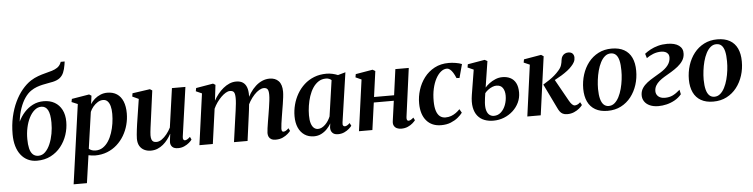

<svg xmlns="http://www.w3.org/2000/svg" viewBox="-58 -1174 6825 1740"><g transform="rotate(-5 3355.0 -304.0)"><path d="M566 -862 561.5 -832Q555 -791.5 542.5 -762.2Q530 -733 506.5 -714.8Q483 -696.5 442.5 -687.5Q432.5 -685.5 421 -683.5Q409.5 -681.5 397.5 -679Q375 -675 349 -669.5Q323 -664 295.5 -654Q268 -644 241.5 -626Q211.5 -606 185 -568Q158.5 -530 139.5 -476.2Q120.5 -422.5 112.5 -354Q134 -400 167.8 -437.5Q201.5 -475 246 -497.5Q290.5 -520 344.5 -520Q401.5 -520 443.8 -495.8Q486 -471.5 509.5 -426Q533 -380.5 533 -317Q533 -256.5 513.8 -198.2Q494.5 -140 457 -92.5Q419.5 -45 364.5 -16.5Q309.5 12 238 12Q192.5 12 155.8 -5.8Q119 -23.5 92.8 -57Q66.5 -90.5 52.5 -138Q38.5 -185.5 38.5 -245.5Q38.5 -330 55 -403.8Q71.5 -477.5 100.5 -538.2Q129.5 -599 167.2 -644.2Q205 -689.5 247 -717Q281 -738.5 315.8 -751Q350.5 -763.5 383 -771.5Q415.5 -779.5 443.8 -788.2Q472 -797 493 -811.2Q514 -825.5 525.5 -850.5L530 -862ZM319 -472Q285.5 -472 257.5 -448.2Q229.5 -424.5 209 -384.5Q188.5 -344.5 177.8 -294.2Q167 -244 167.5 -190.5Q167.5 -141.5 176 -105.8Q184.5 -70 204 -50.8Q223.5 -31.5 255 -31.5Q290.5 -31.5 317.2 -57.8Q344 -84 362.2 -126.8Q380.5 -169.5 389.8 -220.5Q399 -271.5 398.5 -321.5Q398 -399.5 378 -435.8Q358 -472 319 -472Z M550 254 651 -467.5 596 -490.5 601.5 -518.5 760.5 -545 781 -532 771 -456Q786.5 -481 810 -501.5Q833.5 -522 863 -534.2Q892.5 -546.5 925.5 -546.5Q977.5 -546.5 1013.2 -522.8Q1049 -499 1067.5 -454Q1086 -409 1086 -345Q1086 -292 1072.2 -240.5Q1058.5 -189 1031.8 -143.8Q1005 -98.5 966.2 -63.8Q927.5 -29 877.2 -9.2Q827 10.5 767 10.5Q752.5 10.5 737 8.2Q721.5 6 707 3L671 254ZM715 -55Q725.5 -45.5 740.8 -39.8Q756 -34 776 -34Q813 -34 842 -53.2Q871 -72.5 892.2 -105Q913.5 -137.5 927.2 -178.8Q941 -220 947.8 -264.5Q954.5 -309 954.5 -351.5Q954.5 -392.5 946.5 -422Q938.5 -451.5 922.5 -467.8Q906.5 -484 881.5 -484Q856.5 -484 833 -469.5Q809.5 -455 791 -432.8Q772.5 -410.5 762.5 -386.5Z M1274.5 11Q1242 11 1215.5 -1.8Q1189 -14.5 1173.2 -40.2Q1157.5 -66 1157 -106.5Q1157 -122 1159 -144Q1161 -166 1164 -190.8Q1167 -215.5 1170.5 -239.2Q1174 -263 1177 -281.5L1205.5 -465.5L1148.5 -492L1153.5 -521.5L1313.5 -544.5L1334 -531.5L1301 -285Q1298.5 -265 1295.2 -242.2Q1292 -219.5 1289.2 -197.8Q1286.5 -176 1284.5 -157.8Q1282.5 -139.5 1282.5 -127.5Q1282.5 -104 1287.8 -89.8Q1293 -75.5 1303.8 -69.2Q1314.5 -63 1331.5 -63Q1355.5 -63 1380 -80Q1404.5 -97 1426.2 -124.2Q1448 -151.5 1463.5 -182.5L1513.5 -537H1636L1573 -90.5Q1570.5 -73 1575.5 -64.2Q1580.5 -55.5 1590 -55.5Q1599 -55.5 1610.5 -61.8Q1622 -68 1637.5 -82.5L1649.5 -57Q1641.5 -45 1623.2 -29.2Q1605 -13.5 1579.2 -1.8Q1553.5 10 1522.5 10Q1486.5 10 1470 -6.5Q1453.5 -23 1453 -48.5Q1453 -52.5 1453.8 -61Q1454.5 -69.5 1456 -80.8Q1457.5 -92 1459 -103.5Q1460.5 -115 1462 -124.5L1460.5 -125Q1446.5 -99 1428 -74.8Q1409.5 -50.5 1386.2 -31.2Q1363 -12 1335.2 -0.5Q1307.5 11 1274.5 11Z M1909 -532 1892 -389.5Q1908.5 -420 1930.8 -448Q1953 -476 1979.8 -498Q2006.5 -520 2036.2 -532.8Q2066 -545.5 2098 -545.5Q2134.5 -545.5 2158 -530.2Q2181.5 -515 2193 -484.5Q2204.5 -454 2203.5 -408Q2203.5 -401 2202.8 -390.8Q2202 -380.5 2200.5 -368.8Q2199 -357 2197.5 -345L2181.5 -351.5Q2199 -395.5 2222.8 -431.2Q2246.5 -467 2274.8 -492.5Q2303 -518 2335.2 -531.8Q2367.5 -545.5 2402 -545.5Q2454 -545.5 2484 -513.8Q2514 -482 2514 -417Q2514 -396.5 2510.5 -367Q2507 -337.5 2501.8 -305Q2496.5 -272.5 2491.5 -243Q2487.5 -216 2482.5 -186.8Q2477.5 -157.5 2474 -130.8Q2470.5 -104 2469.5 -85.5Q2469 -68.5 2473.5 -62Q2478 -55.5 2486 -55.5Q2495.5 -55.5 2506.8 -61.5Q2518 -67.5 2534 -82.5L2546 -57.5Q2538 -47 2520 -31Q2502 -15 2474.5 -2.2Q2447 10.5 2410.5 10.5Q2386 10.5 2370.5 2.2Q2355 -6 2347.8 -20.8Q2340.5 -35.5 2340.5 -55.5Q2341 -71.5 2344.8 -99.2Q2348.5 -127 2354 -159.5Q2359.5 -192 2364.5 -222Q2369.5 -252.5 2374.5 -284.8Q2379.5 -317 2383 -347Q2386.5 -377 2386.5 -399.5Q2386.5 -436 2376.5 -450.2Q2366.5 -464.5 2342.5 -464.5Q2323 -464.5 2300.2 -451.2Q2277.5 -438 2254.8 -413.8Q2232 -389.5 2212 -357Q2192 -324.5 2179 -286L2200 -361.5Q2198.5 -341.5 2196.2 -320.2Q2194 -299 2191.5 -277.5Q2189 -256 2186 -235L2154.5 0H2031L2062 -221.5Q2066.5 -252 2071 -284.5Q2075.5 -317 2078.5 -346.8Q2081.5 -376.5 2081 -398.5Q2080.5 -437 2070.2 -451Q2060 -465 2034 -465Q2016.5 -465 1995.8 -452.8Q1975 -440.5 1954 -419.8Q1933 -399 1914.2 -372.5Q1895.5 -346 1882.5 -317L1838.5 0H1716.5L1780.5 -465.5L1726.5 -489.5L1732 -518.5L1888 -545Z M3026.5 -92.5Q3023.5 -71.5 3029.2 -63.5Q3035 -55.5 3045 -55.5Q3054 -55.5 3065 -61.5Q3076 -67.5 3090 -81L3103 -55.5Q3095.5 -45 3078 -29.2Q3060.5 -13.5 3034.8 -1.5Q3009 10.5 2976.5 10.5Q2943 10.5 2925.8 -8Q2908.5 -26.5 2910 -58.5L2915 -93Q2901 -68 2878.2 -44Q2855.5 -20 2825.5 -4.8Q2795.5 10.5 2759 10.5Q2709 10.5 2672.8 -14Q2636.5 -38.5 2617.2 -82.5Q2598 -126.5 2598 -185.5Q2598 -238 2611.5 -290Q2625 -342 2651.5 -388Q2678 -434 2717 -469.5Q2756 -505 2806.8 -525Q2857.5 -545 2919.5 -545Q2947 -545 2974.2 -538.8Q3001.5 -532.5 3023 -523.5L3092 -543ZM2961 -483Q2953 -491 2940.2 -496.2Q2927.5 -501.5 2910.5 -501.5Q2872 -501.5 2842.5 -482Q2813 -462.5 2791.5 -429.8Q2770 -397 2756.2 -355.5Q2742.5 -314 2735.8 -269.5Q2729 -225 2729 -183Q2729 -138 2738.2 -109.2Q2747.5 -80.5 2763.5 -66.8Q2779.5 -53 2800.5 -53Q2818 -53 2834.8 -61.5Q2851.5 -70 2866.5 -84.5Q2881.5 -99 2893.5 -117.5Q2905.5 -136 2914 -156.5Z M3608 -89Q3606 -70.5 3611 -63Q3616 -55.5 3623.5 -55.5Q3632.5 -55.5 3643.2 -60.8Q3654 -66 3669.5 -80L3682 -55Q3674 -44.5 3656.8 -29Q3639.5 -13.5 3613 -1.5Q3586.5 10.5 3552.5 10.5Q3531 10.5 3513.5 2.8Q3496 -5 3486.8 -21.5Q3477.5 -38 3481 -63.5L3506.5 -247.5H3324.5L3290 0H3168L3232 -465L3179 -489L3184 -518L3339.5 -544.5L3363 -530.5L3331 -297H3513.5L3545.5 -532H3667.5Z M3916 10.5Q3830.5 10.5 3782 -46Q3733.5 -102.5 3733 -203.5Q3732.5 -264.5 3751.5 -325.2Q3770.5 -386 3808.2 -435.8Q3846 -485.5 3902.2 -515.5Q3958.5 -545.5 4032.5 -545.5Q4060.5 -545.5 4094 -540.2Q4127.5 -535 4151 -525L4117.5 -401L4090.5 -403Q4078.5 -432 4065.8 -452.5Q4053 -473 4039.2 -484.2Q4025.5 -495.5 4010 -495.5Q3982 -495.5 3956 -474.5Q3930 -453.5 3909.5 -415.5Q3889 -377.5 3877.2 -325.2Q3865.5 -273 3866 -210.5Q3866.5 -158.5 3877.5 -124.2Q3888.5 -90 3909.5 -73Q3930.5 -56 3961 -56Q3989 -56 4012.5 -64.8Q4036 -73.5 4055.8 -87.8Q4075.5 -102 4092 -119.5L4111 -86Q4096 -65.5 4068.8 -43Q4041.5 -20.5 4003.5 -5Q3965.5 10.5 3916 10.5Z M4390.5 11Q4345.5 11 4308.8 -3.2Q4272 -17.5 4247.5 -47.8Q4223 -78 4214 -125Q4205 -172 4215.5 -238L4252.5 -465.5L4198.5 -489.5L4203.5 -518.5L4359 -545L4383 -532L4346 -294Q4361 -312 4385.5 -330.5Q4410 -349 4440.8 -362Q4471.5 -375 4506 -375Q4546 -375 4577.2 -359.2Q4608.5 -343.5 4626.2 -310Q4644 -276.5 4644 -223Q4644 -174.5 4624 -132.2Q4604 -90 4568.8 -57.8Q4533.5 -25.5 4487.8 -7.2Q4442 11 4390.5 11ZM4399 -32Q4436 -32 4463.2 -56.8Q4490.5 -81.5 4505.5 -121.2Q4520.5 -161 4520.5 -206Q4520.5 -248.5 4502 -275.8Q4483.5 -303 4444.5 -303Q4427 -303 4407.2 -295Q4387.5 -287 4369.2 -273.5Q4351 -260 4338.5 -244Q4335 -224 4332.2 -202.5Q4329.5 -181 4327.5 -158.5Q4324.5 -114.5 4333 -86.5Q4341.5 -58.5 4359 -45.2Q4376.5 -32 4399 -32Z M4699.5 0 4763 -466 4709 -489.5 4714.5 -518.5 4872 -545.5 4894.5 -531 4821.5 0ZM5062.5 10.5Q5038 10.5 5021.8 2.2Q5005.5 -6 4994.8 -21.2Q4984 -36.5 4975 -56.5L4869 -275.5Q4900 -294 4926 -311.5Q4952 -329 4974 -348Q4996 -367 5014.5 -388.5Q5037 -413.5 5044.2 -437.8Q5051.5 -462 5053 -481.5Q5055.5 -503.5 5065.2 -517.8Q5075 -532 5089.2 -538.8Q5103.5 -545.5 5118 -545.5Q5146.5 -545.5 5159 -530.8Q5171.5 -516 5171.5 -495.5Q5172 -473.5 5162 -454.5Q5152 -435.5 5136.5 -419.5Q5120.5 -400.5 5095 -381Q5069.5 -361.5 5040.2 -343.5Q5011 -325.5 4982.5 -310.8Q4954 -296 4932 -286L4966 -326L5086.5 -110.5Q5099 -88 5111.8 -75.2Q5124.5 -62.5 5138 -62.5Q5148 -62.5 5161 -68Q5174 -73.5 5187.5 -87L5201.5 -60.5Q5192 -47 5172.5 -30.5Q5153 -14 5125 -1.8Q5097 10.5 5062.5 10.5Z M5514 -546.5Q5581.5 -546.5 5627 -520.8Q5672.5 -495 5695.5 -446Q5718.5 -397 5718.5 -328Q5719 -261 5699.5 -199.8Q5680 -138.5 5642.8 -90.8Q5605.5 -43 5551.8 -15.2Q5498 12.5 5429.5 12.5Q5363 12.5 5317.8 -13.5Q5272.5 -39.5 5249.5 -88.2Q5226.5 -137 5226 -205Q5226 -273 5245.5 -334.5Q5265 -396 5302.2 -443.8Q5339.5 -491.5 5393 -519Q5446.5 -546.5 5514 -546.5ZM5502 -503.5Q5472 -503.5 5448.8 -484Q5425.5 -464.5 5408.5 -431.5Q5391.5 -398.5 5380.8 -358Q5370 -317.5 5364.8 -274.5Q5359.5 -231.5 5359.5 -192.5Q5360 -138 5369.5 -102Q5379 -66 5397.8 -48.2Q5416.5 -30.5 5443.5 -30.5Q5473.5 -30.5 5496.5 -50Q5519.5 -69.5 5536.5 -102.5Q5553.5 -135.5 5564.2 -176Q5575 -216.5 5580.2 -259.2Q5585.5 -302 5585 -341Q5585 -394.5 5576.5 -430.5Q5568 -466.5 5549.8 -485Q5531.5 -503.5 5502 -503.5Z M5891.5 10Q5847 10 5814 -4.8Q5781 -19.5 5764 -45.8Q5747 -72 5748.5 -106Q5750 -140 5767.5 -166.2Q5785 -192.5 5812.5 -213.5Q5840 -234.5 5872 -253Q5904 -271.5 5934.5 -290.5Q5980.5 -318.5 6004.2 -349.5Q6028 -380.5 6029.5 -417Q6030.5 -439 6021.2 -452.8Q6012 -466.5 5995.5 -473Q5979 -479.5 5959 -479.5Q5920 -479.5 5885.5 -465.8Q5851 -452 5825 -432.5L5812.5 -473Q5835.5 -491.5 5866.2 -508Q5897 -524.5 5935.5 -535Q5974 -545.5 6019 -545.5Q6088.5 -545.5 6125.8 -518Q6163 -490.5 6160 -442Q6158.5 -407.5 6140.2 -380Q6122 -352.5 6093.8 -330Q6065.5 -307.5 6033 -288Q6000.5 -268.5 5969.5 -250.5Q5943 -234.5 5922 -216.8Q5901 -199 5888.8 -178Q5876.5 -157 5875.5 -132Q5874.5 -111 5884 -94.8Q5893.5 -78.5 5912.2 -69.2Q5931 -60 5957.5 -60Q5997.5 -60 6028.5 -75Q6059.5 -90 6094.5 -121L6103 -79.5Q6076.5 -48 6041 -28.2Q6005.5 -8.5 5967 0.8Q5928.5 10 5891.5 10Z M6475 -546.5Q6542.5 -546.5 6588 -520.8Q6633.5 -495 6656.5 -446Q6679.5 -397 6679.5 -328Q6680 -261 6660.5 -199.8Q6641 -138.5 6603.8 -90.8Q6566.5 -43 6512.8 -15.2Q6459 12.5 6390.5 12.5Q6324 12.5 6278.8 -13.5Q6233.5 -39.5 6210.5 -88.2Q6187.5 -137 6187 -205Q6187 -273 6206.5 -334.5Q6226 -396 6263.2 -443.8Q6300.5 -491.5 6354 -519Q6407.5 -546.5 6475 -546.5ZM6463 -503.5Q6433 -503.5 6409.8 -484Q6386.5 -464.5 6369.5 -431.5Q6352.5 -398.5 6341.8 -358Q6331 -317.5 6325.8 -274.5Q6320.5 -231.5 6320.5 -192.5Q6321 -138 6330.5 -102Q6340 -66 6358.8 -48.2Q6377.5 -30.5 6404.5 -30.5Q6434.5 -30.5 6457.5 -50Q6480.5 -69.5 6497.5 -102.5Q6514.5 -135.5 6525.2 -176Q6536 -216.5 6541.2 -259.2Q6546.5 -302 6546 -341Q6546 -394.5 6537.5 -430.5Q6529 -466.5 6510.8 -485Q6492.5 -503.5 6463 -503.5Z"/></g></svg>

Font: Merriweather 72pt SemiBold
Style: Italic
Weight: 600
Italic angle: -7.8°
Version: Version 2.101